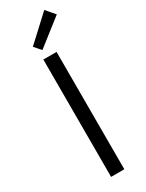

<svg xmlns="http://www.w3.org/2000/svg" viewBox="-226 -897 710 931"><g transform="rotate(-30 129.0 -431.5)"><path d="M92 0V-657H166V0ZM111 -699 79 -736 216 -863 258 -814Z"/></g></svg>

Font: Assistant ExtraLight
Style: Regular
Weight: 400
Version: Version 3.000